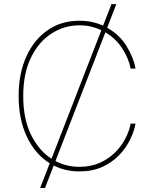

<svg xmlns="http://www.w3.org/2000/svg" viewBox="-20 -840 763 952"><path d="M179 92.3 226.6 -30.5Q154.8 -74.6 113.6 -161.2Q72.4 -247.9 72.4 -363.6Q72.4 -475.1 110.4 -559.3Q148.4 -643.5 216.3 -690.3Q284.1 -737.2 373.6 -737.2Q407 -737.2 436.4 -730.8Q465.9 -724.4 491.1 -712.7L532.7 -819.6H556.8L511.4 -702.4Q573.5 -667.6 608.1 -610.4Q642.8 -553.3 652 -500H627.8Q619 -547.9 587.4 -598Q555.8 -648.1 502.5 -679.7L255 -41.5Q309.7 -12.8 373.6 -12.8Q429.3 -12.8 473.4 -32.1Q517.4 -51.5 549.7 -83.3Q582 -115.1 601.6 -152.9Q621.1 -190.7 627.8 -227.3H652Q645.2 -188.9 625 -147.5Q604.8 -106.2 570.3 -70.3Q535.9 -34.4 486.9 -12.3Q437.9 9.9 373.6 9.9Q304.3 9.9 246.4 -19.2L203.1 92.3ZM235.4 -52.9 482.6 -690.3Q458.8 -701.7 431.6 -708.1Q404.5 -714.5 373.6 -714.5Q299 -714.5 235.6 -673.8Q172.2 -633.2 133.7 -554.9Q95.2 -476.6 95.2 -363.6Q95.2 -249.3 134.2 -171Q173.3 -92.7 235.4 -52.9Z"/></svg>

Font: Inter UI Thin
Style: Regular
Weight: 100
Designer: Rasmus Andersson
Foundry: rsms
Version: 3.2;8d6f07862